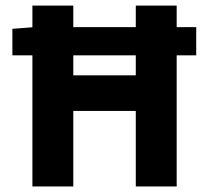

<svg xmlns="http://www.w3.org/2000/svg" viewBox="-20 -672 752 692"><path d="M24.6 -472.6V-568.1L102 -574.1H687.2V-472.6ZM96.8 0V-651.8H244.2V-400.5H469.4V-651.8H616.8V0H469.4V-272.1H244.2V0Z"/></svg>

Font: Source Sans 3 Variable
Style: Regular
Weight: 200
Designer: Paul D. Hunt
Foundry: Adobe Systems Incorporated
Version: Version 3.026